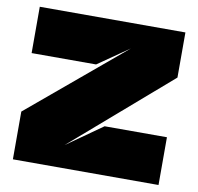

<svg xmlns="http://www.w3.org/2000/svg" viewBox="-74 -715 817 792"><g transform="rotate(10 335.0 -319.5)"><path d="M430 -535 300 -445H30V-639H640V-450L230 -95L379 -200H640V0H30V-200L430 -535Z"/></g></svg>

Font: Banana Brick
Style: Regular
Weight: 400
Designer: artmaker
Foundry: artmaker
Version: Version 4.000 2011 initial release